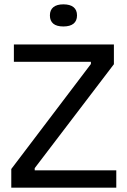

<svg xmlns="http://www.w3.org/2000/svg" viewBox="-20 -865 587 885"><path d="M32 0V-86L399 -570V-580H44V-660H505V-569L140 -90V-80H516V0ZM272 -743Q241 -743 225.5 -756Q210 -769 210 -794Q210 -819 226 -832Q242 -845 272 -845Q303 -845 319 -832Q335 -819 335 -794Q335 -769 319 -756Q303 -743 272 -743Z"/></svg>

Font: Bricolage Grotesque 36pt
Style: Regular
Weight: 400
Designer: Mathieu Triay
Foundry: Atelier Triay
Version: Version 1.001;gftools[0.9.33.dev8+g029e19f]